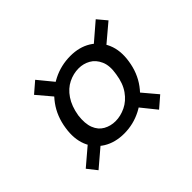

<svg xmlns="http://www.w3.org/2000/svg" viewBox="-95 -658 722 722"><g transform="rotate(-45 266.0 -297.5)"><path d="M241 -122Q193 -122 158 -143.5Q123 -165 107.5 -203.5Q92 -242 100 -293Q108 -347 137.5 -387.5Q167 -428 210.5 -450Q254 -472 304 -472Q351 -472 385.5 -451Q420 -430 436.5 -391.5Q453 -353 445 -302Q437 -248 407 -207.5Q377 -167 333.5 -144.5Q290 -122 241 -122ZM75 -93 45 -131 139 -211 169 -173ZM397 -93 335 -170 376 -208 441 -131ZM251 -178Q278 -178 305 -191Q332 -204 351.5 -231.5Q371 -259 377 -301Q384 -341 372.5 -367Q361 -393 339.5 -405Q318 -417 293 -417Q265 -417 238.5 -404Q212 -391 193 -363Q174 -335 167 -293Q162 -253 172 -227.5Q182 -202 203.5 -190Q225 -178 251 -178ZM170 -387 104 -465 147 -502 211 -424ZM404 -384 377 -423 469 -502 500 -465Z"/></g></svg>

Font: DM Sans 10pt Light
Style: Italic
Weight: 300
Italic angle: -10°
Version: Version 4.004;gftools[0.9.30]